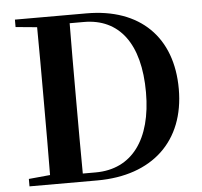

<svg xmlns="http://www.w3.org/2000/svg" viewBox="-52 -796 894 850"><g transform="rotate(-5 394.5 -370.5)"><path d="M45 -708 140 -699C141 -597 141 -496 141 -390V-359C141 -245 141 -142 140 -42L45 -33V0H346C592 0 741 -141 741 -372C741 -602 601 -741 363 -741H45ZM285 -36C284 -139 284 -244 284 -359V-390C284 -498 284 -602 285 -704H348C504 -704 595 -588 595 -370C595 -161 504 -36 342 -36Z"/></g></svg>

Font: Source Han Serif CN
Style: Bold
Weight: 700
Designer: Ryoko NISHIZUKA 西塚涼子 (kana & ideographs); Frank Grießhammer (Latin, Greek & Cyrillic); Wenlong ZHANG 张文龙 (bopomofo); San
Foundry: Adobe
Version: Version 2.003;hotconv 1.1.1;makeotfexe 2.6.0